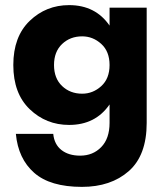

<svg xmlns="http://www.w3.org/2000/svg" viewBox="-20 -490 650 750"><path d="M250 -470Q353 -470 408 -390V-460H553V-10Q553 117 483 178.5Q413 240 300 240Q176 240 113.5 185Q51 130 42 33H188Q192 74 220 96Q248 118 293 118Q343 118 375.5 84.5Q408 51 408 -10V-82Q353 -2 250 -2Q160 -2 96 -63.5Q32 -125 32 -236Q32 -347 96 -408.5Q160 -470 250 -470ZM301 -124Q343 -124 375.5 -153.5Q408 -183 408 -236Q408 -289 375.5 -318.5Q343 -348 301 -348Q254 -348 222.5 -318Q191 -288 191 -236Q191 -184 222.5 -154Q254 -124 301 -124Z"/></svg>

Font: renner_700bold
Style: Bold
Weight: 700
Version: Version 003.000 ; ttfautohint (v0.97) -l 8 -r 50 -G 200 -x 1